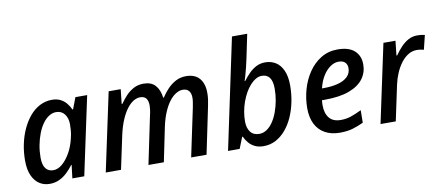

<svg xmlns="http://www.w3.org/2000/svg" viewBox="-68 -1026 3001 1302"><g transform="rotate(-10 1432.0 -375.0)"><path d="M184 10Q145 10 114 -10Q83 -30 64.5 -71Q46 -112 46 -174Q46 -232 57.5 -287Q69 -342 91 -389.5Q113 -437 143.5 -473Q174 -509 213 -529Q252 -549 296 -549Q330 -549 354 -537Q378 -525 395 -504.5Q412 -484 423 -460H427L457 -539H538L423 0H341L352 -91H349Q328 -63 303.5 -40Q279 -17 249.5 -3.5Q220 10 184 10ZM224 -77Q256 -77 286.5 -103Q317 -129 341.5 -172.5Q366 -216 378 -269Q385 -296 387 -320Q389 -344 389 -364Q389 -407 368 -434.5Q347 -462 310 -462Q284 -462 260 -446.5Q236 -431 216.5 -403.5Q197 -376 183 -339.5Q169 -303 161 -261.5Q153 -220 153 -176Q153 -126 171.5 -101.5Q190 -77 224 -77Z M571 0 686 -539H769L758 -439H763Q782 -467 805.5 -492Q829 -517 859 -533Q889 -549 927 -549Q980 -549 1008 -518Q1036 -487 1043 -432H1047Q1067 -463 1092.5 -489.5Q1118 -516 1149.5 -532.5Q1181 -549 1220 -549Q1280 -549 1311.5 -513Q1343 -477 1343 -412Q1343 -389 1340 -367Q1337 -345 1332 -322L1265 0H1159L1229 -331Q1233 -352 1235.5 -368Q1238 -384 1238 -398Q1238 -428 1224 -445Q1210 -462 1181 -462Q1159 -462 1135 -447.5Q1111 -433 1089.5 -405Q1068 -377 1050 -335Q1032 -293 1020 -238L971 0H865L934 -331Q939 -352 941 -368Q943 -384 943 -396Q943 -428 930 -445Q917 -462 888 -462Q866 -462 842.5 -448Q819 -434 797 -405Q775 -376 756.5 -332.5Q738 -289 725 -230L676 0Z M1657 10Q1623 10 1598 -2Q1573 -14 1556 -34Q1539 -54 1528 -78H1524L1493 0H1413L1574 -760H1679L1644 -592Q1638 -562 1630 -531Q1622 -500 1615.5 -477Q1609 -454 1606 -447H1610Q1631 -475 1653.5 -497.5Q1676 -520 1703.5 -534Q1731 -548 1765 -548Q1805 -548 1836.5 -528.5Q1868 -509 1886.5 -468Q1905 -427 1905 -365Q1905 -308 1894 -253Q1883 -198 1862 -150.5Q1841 -103 1810.5 -67Q1780 -31 1741.5 -10.5Q1703 10 1657 10ZM1643 -77Q1670 -77 1694 -93Q1718 -109 1737 -137Q1756 -165 1769.5 -201.5Q1783 -238 1790.5 -279Q1798 -320 1798 -362Q1798 -412 1780 -437Q1762 -462 1726 -462Q1705 -462 1684.5 -450Q1664 -438 1645.5 -417.5Q1627 -397 1611.5 -369.5Q1596 -342 1584.5 -310Q1573 -278 1567 -244Q1561 -210 1561 -176Q1561 -132 1581.5 -104.5Q1602 -77 1643 -77Z M2182 10Q2123 10 2080 -14Q2037 -38 2014.5 -83Q1992 -128 1992 -192Q1992 -257 2010 -320.5Q2028 -384 2063 -435.5Q2098 -487 2148.5 -518Q2199 -549 2263 -549Q2340 -549 2379 -514Q2418 -479 2418 -419Q2418 -364 2386.5 -321Q2355 -278 2289 -253Q2223 -228 2119 -228H2100Q2099 -219 2098.5 -210.5Q2098 -202 2098 -194Q2098 -138 2124 -106Q2150 -74 2203 -74Q2241 -74 2273.5 -85Q2306 -96 2347 -116L2346 -30Q2308 -12 2270.5 -1Q2233 10 2182 10ZM2125 -307Q2181 -307 2223.5 -318Q2266 -329 2290.5 -352.5Q2315 -376 2315 -412Q2315 -436 2300.5 -451Q2286 -466 2255 -466Q2227 -466 2199 -447Q2171 -428 2148.5 -392.5Q2126 -357 2114 -307Z M2463 0 2578 -539H2661L2650 -439H2655Q2676 -469 2699 -493.5Q2722 -518 2750 -533.5Q2778 -549 2813 -549Q2826 -549 2839.5 -547.5Q2853 -546 2864 -543L2840 -445Q2829 -448 2817 -450Q2805 -452 2792 -452Q2760 -452 2732.5 -435Q2705 -418 2683 -389Q2661 -360 2645 -323Q2629 -286 2620 -245L2568 0Z"/></g></svg>

Font: Noto Sans Display Medium
Style: Italic
Weight: 500
Italic angle: -12°
Designer: Monotype Design Team
Foundry: Monotype Imaging Inc.
Version: Version 2.003